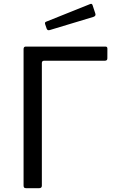

<svg xmlns="http://www.w3.org/2000/svg" viewBox="-20 -986 607 1006"><path d="M103.5 -728.4Q103.5 -742 115.2 -742H532.7Q542.7 -742 542.7 -731.1L542.5 -680.4Q542.5 -667.9 529.8 -667.9H212.1Q199.3 -667.9 199.3 -656.1V-13.1Q199.3 0 185.1 0H117.4Q109.4 0 106.5 -3.1Q103.5 -6.2 103.5 -14.1ZM464.8 -959.6 479.5 -914.9Q483.8 -902.3 469.2 -897.4L240.5 -828.4Q234 -826.8 230.6 -828.4Q227.1 -829.9 224.6 -835.6L216.8 -858.3Q213 -869 221.2 -872.1L453.2 -965.1Q461.4 -968.2 464.8 -959.6Z"/></svg>

Font: Libre Franklin Thin
Style: Regular
Weight: 100
Designer: Pablo Impallari, Rodrigo Fuenzalida, Nhung Nguyen
Foundry: Impallari Type
Version: Version 3.000